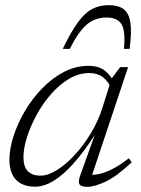

<svg xmlns="http://www.w3.org/2000/svg" viewBox="-20 -715 549 745"><path d="M290.5 -32 352 -203.5H355.5Q321 -149 289 -109Q257 -69 227 -42.5Q197 -16 169.2 -3.2Q141.5 9.5 116.5 9.5Q83.5 9.5 61.2 -2.8Q39 -15 27.8 -38.2Q16.5 -61.5 16.5 -94.5Q16.5 -137.5 32.5 -187Q48.5 -236.5 77 -284.8Q105.5 -333 144 -372.5Q182.5 -412 228 -435.8Q273.5 -459.5 323 -459.5Q363.5 -459.5 387.2 -440.5Q411 -421.5 426 -389.5L412 -371Q399.5 -400 378.8 -415.8Q358 -431.5 326.5 -431.5Q285.5 -431.5 247.8 -409Q210 -386.5 177.8 -349.5Q145.5 -312.5 121.8 -268.8Q98 -225 84.5 -182Q71 -139 71 -105Q71 -69 87.5 -51.2Q104 -33.5 137.5 -33.5Q167 -33.5 202 -55.8Q237 -78 271.2 -115.2Q305.5 -152.5 333.5 -199.5Q361.5 -246.5 377 -295.5L413 -410L446 -454.5H477L332 -20L320 -37Q338 -35 361.2 -39.2Q384.5 -43.5 414 -58Q443.5 -72.5 480 -101L491 -85Q432 -30 389.2 -10Q346.5 10 318.5 10Q294.5 10 288.5 0Q282.5 -10 290.5 -32ZM393.5 -647Q365.5 -647 342 -636.2Q318.5 -625.5 296.5 -599Q274.5 -572.5 251 -525.5H223.5Q255.5 -592 282.5 -628.8Q309.5 -665.5 337.8 -680.2Q366 -695 402 -695Q439 -695 459.5 -679.8Q480 -664.5 485.8 -627.8Q491.5 -591 483 -525.5H461Q467.5 -595 451.5 -621Q435.5 -647 393.5 -647Z"/></svg>

Font: Newsreader Light
Style: Italic
Weight: 300
Italic angle: -17°
Designer: Hugues Gentile
Foundry: Production Type
Version: Version 1.003